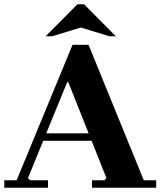

<svg xmlns="http://www.w3.org/2000/svg" viewBox="-20 -880 757 900"><path d="M0 0V-35H58L320 -670H395L654 -35H712V0H411V-35H469L479 -45L300 -495H295L111 -45L121 -35H205V0ZM169 -220V-255H495V-220ZM493 -710 359 -751 224 -710H194L343 -860H374L523 -710Z"/></svg>

Font: Brygada 1918
Style: Regular
Weight: 400
Designer: Mateusz Machalski | Borys Kosmynka | Przemek Hoffer
Foundry: NIEPODLEGLA 2018
Version: Version 3.006